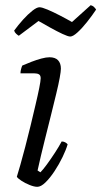

<svg xmlns="http://www.w3.org/2000/svg" viewBox="-20 -721 391 741"><path d="M124 0Q112 0 94.5 -7Q77 -14 62.5 -23.5Q48 -33 45 -39Q50 -54 58.5 -84.5Q67 -115 77.5 -154.5Q88 -194 98 -236Q108 -278 117 -316Q126 -354 131.5 -381.5Q137 -409 137 -419Q137 -430 130.5 -434Q124 -438 112 -438H59Q59 -446 61.5 -455Q64 -464 66 -468Q82 -475 101.5 -482.5Q121 -490 139.5 -495Q158 -500 171 -500Q193 -500 204 -488.5Q215 -477 215 -456Q215 -446 210.5 -421Q206 -396 197 -359Q188 -322 176.5 -275.5Q165 -229 151.5 -175.5Q138 -122 125 -63L136 -56Q146 -66 161 -86.5Q176 -107 192 -131.5Q208 -156 218 -175Q226 -175 232 -171.5Q238 -168 241 -164Q235 -143 221.5 -115Q208 -87 190.5 -60.5Q173 -34 155.5 -17Q138 0 124 0ZM251.2 -580Q242.6 -580 221.2 -590Q199.9 -600 174.7 -614Q149.5 -628 128.6 -640L52.6 -583Q48.8 -585 42.6 -590.5Q36.5 -596 34.6 -603Q50.7 -625 69.2 -645.5Q87.8 -666 104.9 -679.5Q122 -693 132.4 -693Q141.9 -693 163.3 -684Q184.7 -675 210.8 -661.5Q236.9 -648 257.8 -636L330 -701Q337.6 -699 342.8 -694Q348.1 -689 350.9 -684Q335.7 -661 316.2 -636.5Q296.8 -612 279.2 -596Q261.6 -580 251.2 -580Z"/></svg>

Font: Texturina 12pt ExtraLight
Style: Italic
Weight: 250
Italic angle: -11°
Designer: Guillermo Torres Carreño
Foundry: Omnibus-Type
Version: Version 1.002